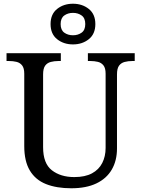

<svg xmlns="http://www.w3.org/2000/svg" viewBox="-20 -999 757 1029"><path d="M362 10Q283 10 226.5 -12.5Q170 -35 140 -85Q110 -135 110 -216V-604Q110 -634 98.5 -648.5Q87 -663 68.5 -667.5Q50 -672 28 -672H15V-714H306V-672H293Q271 -672 252 -667Q233 -662 222 -647Q211 -632 211 -600V-210Q211 -123 258 -86.5Q305 -50 378 -50Q436 -50 473 -70Q510 -90 528 -125.5Q546 -161 546 -206V-604Q546 -634 534.5 -648.5Q523 -663 504.5 -667.5Q486 -672 464 -672H451V-714H702V-672H689Q667 -672 648 -667Q629 -662 618 -647Q607 -632 607 -600V-204Q607 -138 579 -90Q551 -42 496.5 -16Q442 10 362 10ZM371 -761Q321 -761 286 -789Q251 -817 251 -870Q251 -923 286 -951Q321 -979 371 -979Q421 -979 456 -951Q491 -923 491 -870Q491 -817 456 -789Q421 -761 371 -761ZM371 -810Q398 -810 417.5 -824Q437 -838 437 -870Q437 -902 417.5 -916Q398 -930 371 -930Q344 -930 324.5 -916Q305 -902 305 -870Q305 -838 324.5 -824Q344 -810 371 -810Z"/></svg>

Font: Noto Serif Malayalam
Style: Regular
Weight: 400
Designer: Indian type Foundry, Jelle Bosma, Monotype Design Team
Foundry: Monotype Imaging Inc.
Version: Version 2.103